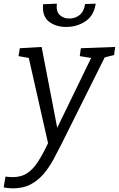

<svg xmlns="http://www.w3.org/2000/svg" viewBox="-73 -788 648 1047"><path d="M-53 234 -43 175Q-33 176 -23.5 177Q-14 178 -5 178Q41 178 73.5 157.5Q106 137 133 95.5Q160 54 189 -7L84 -472L28 -482L35 -525L154 -532L239 -91L424 -472L362 -482L368 -525L555 -532L549 -488L498 -475L260 2Q241 40 218.5 81.5Q196 123 166.5 158.5Q137 194 96 216.5Q55 239 -3 239Q-26 239 -53 234ZM288 -641Q231 -641 193.5 -670.5Q156 -700 162 -765L237 -768Q232 -726 252.5 -706.5Q273 -687 305 -687Q337 -687 361 -706Q385 -725 391 -766L449 -768Q439 -702 392.5 -671.5Q346 -641 288 -641Z"/></svg>

Font: Bitter
Style: Italic
Weight: 400
Italic angle: -9°
Designer: Sol Matas, and Bitter project Authors
Foundry: Sol Matas
Version: Version 2.001